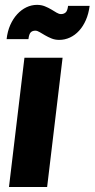

<svg xmlns="http://www.w3.org/2000/svg" viewBox="-20 -750 380 770"><path d="M6.5 0ZM231 -518.5 169 0H16L78 -518.5ZM224.5 -693.5Q235.5 -693.5 243 -699.8Q250.5 -706 253 -726.5H339.5Q335.5 -695 324.5 -669.8Q313.5 -644.5 297.2 -626.8Q281 -609 260.5 -599.5Q240 -590 217.5 -590Q200.5 -590 186.5 -595.8Q172.5 -601.5 160.5 -608.5Q148.5 -615.5 139 -621.2Q129.5 -627 121.5 -627Q110 -627 103.2 -620.2Q96.5 -613.5 94 -593H6.5Q10 -624.5 21.2 -649.8Q32.5 -675 49 -693Q65.5 -711 86 -720.8Q106.5 -730.5 128.5 -730.5Q145.5 -730.5 159.8 -724.8Q174 -719 185.8 -712Q197.5 -705 207 -699.2Q216.5 -693.5 224.5 -693.5Z"/></svg>

Font: Lato Black
Style: Italic
Weight: 900
Italic angle: -7°
Designer: Lukasz Dziedzic
Foundry: tyPoland Lukasz Dziedzic
Version: Version 2.007; 2014-02-27